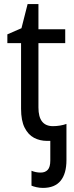

<svg xmlns="http://www.w3.org/2000/svg" viewBox="-20 -679 364 939"><path d="M190 240Q174 240 158.5 236.5Q143 233 134 229V156Q143 160 154.5 162.5Q166 165 179 165Q201 165 213.5 151.5Q226 138 226 106V10H210Q175 10 146.5 -5Q118 -20 100.5 -54.5Q83 -89 83 -147V-468H16V-511L85 -541L115 -659H168V-536H299V-468H168V-153Q168 -62 239 -62Q256 -62 274 -65Q292 -68 305 -73V104Q305 170 276.5 205Q248 240 190 240Z"/></svg>

Font: Noto Sans SemiCondensed
Style: Regular
Weight: 400
Width: 4
Designer: Monotype Design Team
Foundry: Monotype Imaging Inc.
Version: Version 2.013; ttfautohint (v1.8.4.7-5d5b)